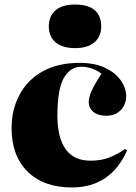

<svg xmlns="http://www.w3.org/2000/svg" viewBox="-20 -812 599 846"><path d="M297 14Q172 14 101.5 -56Q31 -126 31 -247Q31 -329 66 -394.5Q101 -460 168 -497.5Q235 -535 331 -535Q397 -535 442.5 -513.5Q488 -492 512 -458Q536 -424 536 -387Q536 -368 527 -348.5Q518 -329 498.5 -315.5Q479 -302 448 -302Q412 -302 391.5 -319Q371 -336 371 -363Q371 -382 382.5 -409Q394 -436 427 -487Q410 -501 386 -509.5Q362 -518 339 -518Q290 -518 261.5 -469Q233 -420 233 -301Q233 -206 269 -155Q305 -104 379 -104Q426 -104 461.5 -118Q497 -132 532 -156L540 -149Q467 14 297 14ZM311 -600Q255 -600 225 -625.5Q195 -651 195 -696Q195 -740 224 -766Q253 -792 311 -792Q370 -792 398 -766.5Q426 -741 426 -696Q426 -651 396 -625.5Q366 -600 311 -600Z"/></svg>

Font: Literata 72pt ExtraBold
Style: Regular
Weight: 800
Designer: Latin by Veronika Burian and Jose Scaglione. Greek by Irene Vlachou. Cyrillic by Vera Evstafieva.
Foundry: TypeTogether
Version: Version 3.002